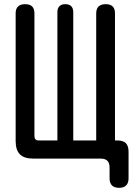

<svg xmlns="http://www.w3.org/2000/svg" viewBox="-20 -760 640 920"><path d="M551 140Q528 140 516.5 128.5Q505 117 505 94V42Q505 21 494.5 10.5Q484 0 463 0H140Q96 0 75.5 -20.5Q55 -41 55 -84V-696Q55 -718 66.5 -729Q78 -740 100 -740Q123 -740 134 -729Q145 -718 145 -696V-109Q145 -98 150 -92.5Q155 -87 166 -87H255V-702Q255 -720 264.5 -730Q274 -740 293 -740Q312 -740 321.5 -730Q331 -720 331 -702V-87H441V-696Q441 -718 452.5 -729Q464 -740 487 -740Q509 -740 520 -729Q531 -718 531 -696V-87H542Q570 -87 583 -74Q596 -61 596 -33V94Q596 117 584.5 128.5Q573 140 551 140Z"/></svg>

Font: Maple Mono NL Medium
Style: Regular
Weight: 500
Monospace: yes
Designer: subframe7536
Version: Version 7.000